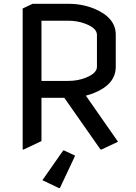

<svg xmlns="http://www.w3.org/2000/svg" viewBox="-20 -757 706 997"><path d="M195.3 -336.9H334.5Q383.3 -336.9 424.3 -353Q483.4 -376.5 483.4 -410.2V-576.2Q483.4 -610.4 424.3 -633.3Q383.3 -649.4 334.5 -649.4H195.3ZM97.7 19.5V-712.9L149.4 -737.3H334.5Q408.2 -737.3 470.2 -711.4Q581.1 -665.5 581.1 -576.2V-410.2Q581.1 -320.3 470.2 -274.9Q448.7 -266.1 425.8 -260.3L592.8 -21L506.8 19.5H502L314 -249H195.3V-24.4L102.5 19.5ZM291 219.7H286.1L200.2 178.7L308.1 24.4H313L370.1 51.3Z"/></svg>

Font: Nova Flat
Style: Book
Weight: 400
Version: Version 2.000